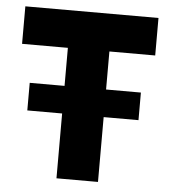

<svg xmlns="http://www.w3.org/2000/svg" viewBox="-48 -671 629 714"><g transform="rotate(5 266.5 -313.5)"><path d="M474 -345V-242H344V0H189V-242H59V-345H189V-487H18V-627H515V-487H344V-345Z"/></g></svg>

Font: Blinker
Style: Bold
Weight: 700
Designer: Juergen Huber
Foundry: supertype
Version: Version 1.015;PS 1.15;hotconv 1.0.88;makeotf.lib2.5.647800; 